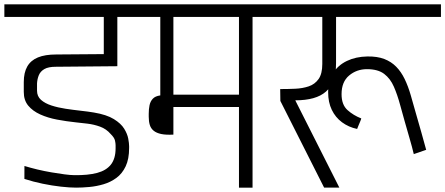

<svg xmlns="http://www.w3.org/2000/svg" viewBox="-56 -860 2041 880"><path d="M292.8 0Q263.8 0 223.3 -4.5Q182.8 -9 139.3 -18Q95.8 -27 55.8 -40L56 -99.3Q83.2 -91 115.4 -83.2Q147.7 -75.5 180.1 -70Q212.5 -64.5 239.7 -60.9Q266.8 -57.3 284.8 -57.2Q346.8 -56.3 388.9 -67.4Q431 -78.5 452.4 -105.8Q473.8 -133.2 473.8 -180Q473.8 -190.8 473.8 -192.1Q473.8 -193.3 473.8 -192.6Q473.8 -191.8 473.8 -194.8Q473.8 -203 470.9 -216.2Q468 -229.3 451.3 -245.7Q431.2 -269.2 402.7 -279.5Q374.2 -289.8 344.5 -293.3Q314.8 -296.8 291.8 -299.2Q248.2 -303.8 205.7 -311.8Q163.2 -319.8 128.6 -335.4Q94 -351 73.4 -375.8Q52.8 -400.7 53 -439Q53 -437 53 -445.8Q53 -454.5 53 -466.2Q53 -478 53 -484Q53 -527.3 69 -555.3Q85 -583.3 117.8 -596.8Q150.5 -610.3 201.7 -610.3L419.7 -612V-782.5H-36V-840.2H618.3V-782.5H481.8V-556.5L201.7 -554Q165.7 -554.2 147.3 -543.4Q129 -532.7 121.9 -515.2Q114.8 -497.8 113.7 -477.7Q113.7 -469 113.7 -460.1Q113.7 -451.2 113.7 -444.2Q113.7 -418.7 131.8 -402.4Q150 -386.2 179.8 -376.5Q209.7 -366.8 244.4 -361.6Q279.2 -356.3 313.7 -352.5Q348.2 -348.7 374.3 -344.3Q432.8 -334.5 465.7 -314.2Q498.5 -294 513.2 -270.1Q527.8 -246.2 531.8 -224.5Q535.8 -202.8 535.8 -190V-182Q535.8 -131 519.9 -97.5Q504 -64 477.4 -44.5Q450.8 -25 418.5 -15.5Q386.2 -6 353.6 -3Q321 0 292.8 0Z M546 -782.5V-840.2H1233.5V-782.5H1101.5V0H1039.3V-369.7H738.7V-243Q704.7 -241.2 682.8 -245.8Q660.8 -250.5 648.2 -260.9Q635.5 -271.3 630.6 -287.3Q625.7 -303.3 625.7 -325V-338.2Q625.7 -359.5 629.3 -377.3Q633 -395.2 644.2 -407.3Q655.3 -419.5 678.7 -422.7V-782.5ZM738.7 -426H1039.3V-782.5H738.7Z M1429.5 -0.2 1229 -397.3 1228.2 -451.8Q1263.2 -451.8 1297.2 -453.3Q1331.2 -454.8 1359.2 -464.3Q1387.2 -473.8 1404.2 -497.8Q1421.2 -521.8 1421.2 -566.8V-782.5H1162V-840.2H1965V-782.5H1484.3L1484.2 -569.8Q1484.2 -524.8 1472.7 -492.8Q1461.2 -460.8 1438.2 -440.4Q1415.2 -420 1380 -410.1Q1344.8 -400.2 1297.3 -400.2L1499.3 -0.2ZM1840.5 -153.7Q1833 -185.7 1821.2 -225.9Q1809.5 -266.2 1798.2 -306.1Q1786.8 -346 1778.3 -377.8Q1765.5 -425.3 1749.3 -462.5Q1733.2 -499.7 1704.8 -521.3Q1676.3 -543 1626 -543Q1578.8 -543 1544.2 -514Q1509.5 -485 1509.5 -428.5Q1509.5 -379.8 1536.7 -355.5Q1563.8 -331.2 1599.8 -317.2Q1599 -312.7 1594.7 -302.7Q1590.3 -292.7 1586.5 -283.2Q1582.7 -273.7 1580.8 -269Q1541.7 -277.2 1511.5 -299.6Q1481.3 -322 1464.7 -356.6Q1448 -391.2 1448 -437.2Q1448 -489 1470.7 -525.2Q1493.3 -561.3 1534.2 -580.8Q1575 -600.3 1627.7 -601.2Q1672.8 -602 1705.1 -589.7Q1737.3 -577.3 1759.9 -554.2Q1782.5 -531.2 1798.6 -498Q1814.7 -464.8 1826.7 -423.2Q1837 -387.5 1849.5 -342.9Q1862 -298.3 1874.9 -254.2Q1887.8 -210 1897.3 -173.3Z"/></svg>

Font: Matangi Light
Style: Regular
Weight: 300
Designer: Prashant Pant
Foundry: The Graphic Ant
Version: Version 3.002